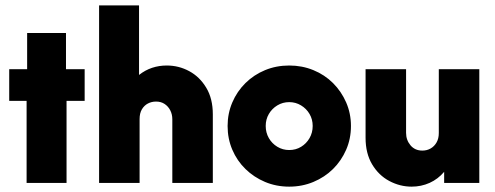

<svg xmlns="http://www.w3.org/2000/svg" viewBox="-20 -687 1859 721"><path d="M79.9 0V-308.3H14.6V-427.1H81.9V-563.2H227.8V-427.1H297.9V-308.3H229.9V0Z M352.1 0V-666.7H502.1V-405.6Q525 -423.6 551 -432.3Q577.1 -441 606.2 -441Q651.4 -441 690.6 -419.8Q729.9 -398.6 754.5 -357.6Q779.2 -316.7 779.2 -257.6V0H627.1V-238.9Q627.1 -257.6 619.4 -272.6Q611.8 -287.5 598.3 -296.5Q584.7 -305.6 566 -305.6Q549.3 -305.6 535.4 -298.3Q521.5 -291 512.8 -276.4Q504.2 -261.8 504.2 -239.6V0Z M1066 13.9Q1017.4 13.9 975.3 -3.8Q933.3 -21.5 901.7 -52.4Q870.1 -83.3 852.4 -124.7Q834.7 -166 834.7 -213.9Q834.7 -261.1 852.4 -302.4Q870.1 -343.8 901.7 -375Q933.3 -406.2 975.3 -423.6Q1017.4 -441 1066 -441Q1114.6 -441 1156.9 -423.6Q1199.3 -406.2 1230.6 -375Q1261.8 -343.8 1279.9 -302.4Q1297.9 -261.1 1297.9 -213.9Q1297.9 -166 1279.9 -124.7Q1261.8 -83.3 1230.6 -52.4Q1199.3 -21.5 1156.9 -3.8Q1114.6 13.9 1066 13.9ZM1066 -123.6Q1091 -123.6 1110.8 -135.8Q1130.6 -147.9 1142.4 -168.4Q1154.2 -188.9 1154.2 -213.9Q1154.2 -238.9 1142.4 -259Q1130.6 -279.2 1110.4 -291.3Q1090.3 -303.5 1066 -303.5Q1041.7 -303.5 1021.5 -291.3Q1001.4 -279.2 989.6 -259Q977.8 -238.9 977.8 -213.9Q977.8 -188.9 989.6 -168.4Q1001.4 -147.9 1021.5 -135.8Q1041.7 -123.6 1066 -123.6Z M1525.7 13.9Q1481.9 13.9 1442 -7.3Q1402.1 -28.5 1377.4 -69.8Q1352.8 -111.1 1352.8 -169.4V-427.1H1504.9V-188.2Q1504.9 -161.1 1521.5 -141.3Q1538.2 -121.5 1566 -121.5Q1583.3 -121.5 1597.2 -129.5Q1611.1 -137.5 1619.4 -152.1Q1627.8 -166.7 1627.8 -187.5V-427.1H1779.9V0H1647.9V-41.7Q1625 -14.6 1593.4 -0.3Q1561.8 13.9 1525.7 13.9Z"/></svg>

Font: Afacad Flux ExtraBold
Style: Regular
Weight: 800
Designer: Kristian Moeller
Foundry: Dicotype
Version: Version 1.100